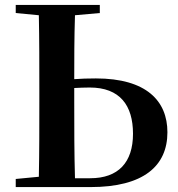

<svg xmlns="http://www.w3.org/2000/svg" viewBox="-20 -761 723 781"><path d="M44 0H348C564 0 661 -86 661 -223C661 -350 576 -442 370 -442C337 -442 308 -441 282 -439C282 -516 282 -607 285 -699L386 -708V-741H44V-708L138 -699C140 -599 140 -497 140 -394V-346C140 -245 140 -143 138 -42L44 -33ZM282 -403C303 -404 323 -405 345 -405C468 -405 521 -332 521 -217C521 -100 461 -36 347 -36H285C282 -138 282 -241 282 -346Z"/></svg>

Font: GenRyuMin2 TW B
Style: Regular
Weight: 700
Version: Version 2.100;PS 2.1;hotconv 16.6.51;makeotf.lib2.5.65220 DE